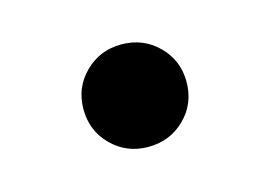

<svg xmlns="http://www.w3.org/2000/svg" viewBox="-39 -210 397 282"><g transform="rotate(-15 159.5 -69.0)"><path d="M159.2 8.3Q126.5 8.3 103.8 -14.2Q81.1 -36.6 81.1 -69.8Q81.1 -102.5 103.8 -125Q126.5 -147.5 159.2 -147.5Q192.4 -147.5 215.1 -125Q237.8 -102.5 237.8 -69.8Q237.8 -36.6 215.1 -14.2Q192.4 8.3 159.2 8.3Z"/></g></svg>

Font: Inter-SemiBold
Style: Regular
Weight: 600
Designer: Rasmus Andersson
Foundry: rsms
Version: Version 4.000;git-a52131595